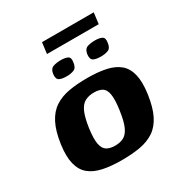

<svg xmlns="http://www.w3.org/2000/svg" viewBox="-157 -769 844 891"><g transform="rotate(-30 265.0 -323.0)"><path d="M240.9 6.4Q183.6 6.4 140.8 -2.9Q97.9 -12.1 70.9 -34.5Q43.9 -56.9 33.9 -97.3Q23.8 -137.6 32.4 -199Q41.7 -264.6 62.6 -305.2Q83.5 -345.9 116 -367.4Q148.5 -388.9 192.3 -396.7Q236.1 -404.4 292 -404.4Q349.3 -404.4 391.6 -395.1Q433.9 -385.9 460.5 -363.5Q487 -341.1 496.7 -301.1Q506.4 -261.1 497.8 -199Q488.5 -133.1 468.1 -92.5Q447.7 -51.8 415.7 -30.4Q383.8 -9.1 340.3 -1.3Q296.8 6.4 240.9 6.4ZM248 -67.4Q275.4 -67.4 294.7 -77.8Q314 -88.2 326.8 -116.4Q339.6 -144.5 347.2 -199Q355 -253.5 350.1 -282Q345.2 -310.5 328.7 -320.5Q312.3 -330.6 284.9 -330.6Q258.2 -330.6 237.9 -320.5Q217.6 -310.5 204.2 -282Q190.9 -253.5 183 -199Q175.5 -144.5 181.1 -116.4Q186.7 -88.2 203.8 -77.8Q221 -67.4 248 -67.4ZM396.6 -458.6Q373.1 -458.6 358.7 -465.4Q344.3 -472.2 347.4 -499.6Q351.4 -525.7 369.1 -531.7Q386.7 -537.6 409.9 -537.6Q432.7 -537.6 446.6 -531Q460.5 -524.3 456.4 -499.6Q453.4 -472.2 437.4 -465.4Q421.5 -458.6 396.6 -458.6ZM213.8 -458.6Q189.7 -458.6 175.6 -465.4Q161.5 -472.2 164.5 -500Q168.6 -525.7 186.2 -531.7Q203.9 -537.6 227.1 -537.6Q249.9 -537.6 263.4 -531Q277 -524.3 272.9 -500Q269.8 -472.5 253.7 -465.6Q237.6 -458.6 213.8 -458.6ZM186 -594 193.5 -653.3H470.6L463.1 -594Z"/></g></svg>

Font: Genos Thin
Style: Italic
Weight: 100
Italic angle: -8°
Designer: Robert E. Leuschke
Foundry: Robert E. Leuschke
Version: Version 1.010